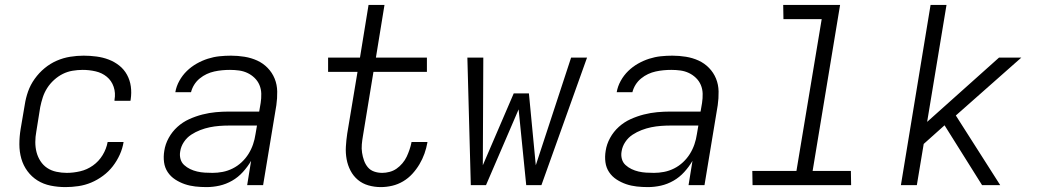

<svg xmlns="http://www.w3.org/2000/svg" viewBox="-20 -755 4240 783"><path d="M247 8Q216 8 186.5 2Q157 -4 133 -19Q109 -34 92 -57Q75 -80 67 -108Q59 -136 59 -166.5Q59 -197 64 -228L81 -328Q85 -355 94.5 -382Q104 -409 121.5 -433.5Q139 -458 162 -477Q185 -496 211.5 -507.5Q238 -519 266 -523.5Q294 -528 321 -528Q347 -528 373.5 -524.5Q400 -521 423.5 -512Q447 -503 466.5 -487.5Q486 -472 498 -450Q510 -428 513.5 -402.5Q517 -377 513 -350L512 -344H447V-348Q452 -376 443.5 -401Q435 -426 415.5 -442Q396 -458 370 -464Q344 -470 317 -470Q297 -470 276 -466.5Q255 -463 236 -453.5Q217 -444 200.5 -429Q184 -414 172.5 -396Q161 -378 154.5 -358Q148 -338 144 -318L128 -218Q124 -197 124 -175.5Q124 -154 129 -134.5Q134 -115 145 -98Q156 -81 172.5 -70Q189 -59 210 -54.5Q231 -50 252 -50Q279 -50 307 -56.5Q335 -63 359 -80Q383 -97 398.5 -122.5Q414 -148 419 -176H484Q480 -150 468.5 -124.5Q457 -99 440 -77Q423 -55 400 -38Q377 -21 352 -10.5Q327 0 300 4Q273 8 247 8Z M822 8Q799 8 776.5 5.5Q754 3 733.5 -4Q713 -11 694.5 -23Q676 -35 664 -53Q652 -71 649 -93.5Q646 -116 650 -140Q654 -167 668 -192.5Q682 -218 703.5 -237.5Q725 -257 751.5 -269Q778 -281 805.5 -288Q833 -295 860 -297.5Q887 -300 914 -300H1037L1043 -335Q1046 -354 1045.5 -373Q1045 -392 1038 -408.5Q1031 -425 1018 -437.5Q1005 -450 989 -457.5Q973 -465 955 -467.5Q937 -470 918 -470Q902 -470 886 -468.5Q870 -467 854 -463.5Q838 -460 823 -453Q808 -446 794.5 -435Q781 -424 772 -409.5Q763 -395 759 -379H695Q699 -403 711.5 -425.5Q724 -448 742 -465.5Q760 -483 782 -495.5Q804 -508 827.5 -515.5Q851 -523 874.5 -525.5Q898 -528 922 -528Q950 -528 977.5 -523.5Q1005 -519 1029 -508Q1053 -497 1071.5 -478Q1090 -459 1100 -434.5Q1110 -410 1110.5 -382Q1111 -354 1107 -326L1053 0H988L1004 -99Q990 -75 970.5 -53.5Q951 -32 926.5 -18Q902 -4 875.5 2Q849 8 822 8ZM847 -50Q867 -50 888 -54Q909 -58 929 -68Q949 -78 965.5 -93.5Q982 -109 993.5 -127.5Q1005 -146 1012 -166.5Q1019 -187 1022 -208L1028 -243H914Q895 -243 875 -241.5Q855 -240 835.5 -236Q816 -232 796.5 -224.5Q777 -217 759.5 -205.5Q742 -194 730 -176Q718 -158 715 -138Q712 -122 716 -107Q720 -92 731 -82Q742 -72 755.5 -65.5Q769 -59 784 -55.5Q799 -52 815 -51Q831 -50 847 -50Z M1533 8Q1507 8 1482.5 1Q1458 -6 1439.5 -21.5Q1421 -37 1409.5 -59Q1398 -81 1393.5 -106Q1389 -131 1390.5 -157Q1392 -183 1396 -210L1438 -462H1318V-520H1448L1483 -735H1548L1513 -520H1721V-462H1503L1460 -200Q1457 -183 1455.5 -166Q1454 -149 1456.5 -132.5Q1459 -116 1464.5 -100.5Q1470 -85 1480 -73Q1490 -61 1505.5 -55.5Q1521 -50 1539 -50Q1553 -50 1568.5 -54Q1584 -58 1597 -67Q1610 -76 1621 -89Q1632 -102 1638.5 -116Q1645 -130 1650 -144.5Q1655 -159 1658 -174V-176H1723V-174Q1719 -151 1711 -128.5Q1703 -106 1690.5 -85Q1678 -64 1661.5 -46Q1645 -28 1624 -15.5Q1603 -3 1579.5 2.5Q1556 8 1533 8Z M1962 0H1900L1886 -520H1951L1949 -81L2075 -374H2137L2165 -81L2309 -520H2374L2188 0H2126L2095 -309Z M2622 8Q2599 8 2576.5 5.5Q2554 3 2533.5 -4Q2513 -11 2494.5 -23Q2476 -35 2464 -53Q2452 -71 2449 -93.5Q2446 -116 2450 -140Q2454 -167 2468 -192.5Q2482 -218 2503.5 -237.5Q2525 -257 2551.5 -269Q2578 -281 2605.5 -288Q2633 -295 2660 -297.5Q2687 -300 2714 -300H2837L2843 -335Q2846 -354 2845.5 -373Q2845 -392 2838 -408.5Q2831 -425 2818 -437.5Q2805 -450 2789 -457.5Q2773 -465 2755 -467.5Q2737 -470 2718 -470Q2702 -470 2686 -468.5Q2670 -467 2654 -463.5Q2638 -460 2623 -453Q2608 -446 2594.5 -435Q2581 -424 2572 -409.5Q2563 -395 2559 -379H2495Q2499 -403 2511.5 -425.5Q2524 -448 2542 -465.5Q2560 -483 2582 -495.5Q2604 -508 2627.5 -515.5Q2651 -523 2674.5 -525.5Q2698 -528 2722 -528Q2750 -528 2777.5 -523.5Q2805 -519 2829 -508Q2853 -497 2871.5 -478Q2890 -459 2900 -434.5Q2910 -410 2910.5 -382Q2911 -354 2907 -326L2853 0H2788L2804 -99Q2790 -75 2770.5 -53.5Q2751 -32 2726.5 -18Q2702 -4 2675.5 2Q2649 8 2622 8ZM2647 -50Q2667 -50 2688 -54Q2709 -58 2729 -68Q2749 -78 2765.5 -93.5Q2782 -109 2793.5 -127.5Q2805 -146 2812 -166.5Q2819 -187 2822 -208L2828 -243H2714Q2695 -243 2675 -241.5Q2655 -240 2635.5 -236Q2616 -232 2596.5 -224.5Q2577 -217 2559.5 -205.5Q2542 -194 2530 -176Q2518 -158 2515 -138Q2512 -122 2516 -107Q2520 -92 2531 -82Q2542 -72 2555.5 -65.5Q2569 -59 2584 -55.5Q2599 -52 2615 -51Q2631 -50 2647 -50Z M3451 0H3049L3048 -58H3228L3331 -677H3175L3174 -735H3406L3294 -58H3450Z M3654 0 3775 -735H3840L3761 -258L4054 -520H4145L3878 -284L4059 0H3985L3832 -244L3747 -168L3719 0Z"/></svg>

Font: Iosevka Light Extended Oblique
Style: Regular
Weight: 300
Width: 7
Italic angle: -9°
Monospace: yes
Designer: Belleve Invis
Foundry: Belleve Invis
Version: Version 32.5.0; ttfautohint (v1.8.4)